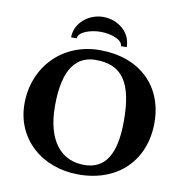

<svg xmlns="http://www.w3.org/2000/svg" viewBox="-90 -920 980 1016"><g transform="rotate(10 399.5 -412.0)"><path d="M747 -329C747 -527 610 -658 397 -658C194 -658 52 -506 52 -310C52 -122 200 10 398 10C612 10 747 -129 747 -329ZM384 -603C525 -603 586 -518 586 -310C586 -131 532 -45 418 -45C298 -45 213 -135 213 -327C213 -537 288 -603 384 -603ZM234 -698H264C264 -732 329 -754 383 -754C441 -754 502 -732 502 -698H533C533 -779 463 -834 383 -834C310 -834 234 -779 234 -698Z"/></g></svg>

Font: Libertinus Sans
Style: Bold
Weight: 700
Designer: Philipp H. Poll, Khaled Hosny
Foundry: Caleb Maclennan
Version: Version 7.050;RELEASE